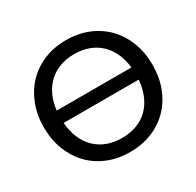

<svg xmlns="http://www.w3.org/2000/svg" viewBox="-157 -905 1116 1091"><g transform="rotate(-30 401.0 -359.0)"><path d="M154.5 -325Q159 -268.5 178.2 -223.8Q197.5 -179 229.5 -148Q261.5 -117 305 -100.8Q348.5 -84.5 401 -84.5Q453.5 -84.5 497 -100.8Q540.5 -117 572.2 -148Q604 -179 623.2 -223.8Q642.5 -268.5 647 -325ZM646 -405.5Q640 -459 620.2 -501.5Q600.5 -544 569 -573.5Q537.5 -603 495 -618.5Q452.5 -634 401 -634Q350 -634 307.5 -618.5Q265 -603 233.2 -573.5Q201.5 -544 181.5 -501.5Q161.5 -459 155.5 -405.5ZM401 -726Q481 -726 546.5 -698.8Q612 -671.5 659 -622.8Q706 -574 731.8 -506.5Q757.5 -439 757.5 -359Q757.5 -278.5 731.8 -211.2Q706 -144 659 -95.2Q612 -46.5 546.5 -19.5Q481 7.5 401 7.5Q321.5 7.5 255.8 -19.5Q190 -46.5 143.2 -95.2Q96.5 -144 70.5 -211.2Q44.5 -278.5 44.5 -359Q44.5 -439 70.5 -506.5Q96.5 -574 143.2 -622.8Q190 -671.5 255.8 -698.8Q321.5 -726 401 -726Z"/></g></svg>

Font: Lato 2
Style: Regular
Weight: 500
Designer: Lukasz Dziedzic with Adam Twardoch and Botio Nikoltchev
Foundry: tyPoland Lukasz Dziedzic
Version: Version 2.015; 2015-08-06; http://www.latofonts.com/